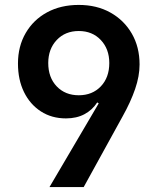

<svg xmlns="http://www.w3.org/2000/svg" viewBox="-20 -760 640 780"><path d="M181 0 381 -340 375 -344Q355 -313 323 -296Q291 -279 248 -279Q190 -279 146 -307.5Q102 -336 77.5 -386Q53 -436 53 -502Q53 -572 84.5 -626Q116 -680 171.5 -710Q227 -740 300 -740Q373 -740 428.5 -709Q484 -678 515.5 -623.5Q547 -569 547 -498Q547 -451 529 -398.5Q511 -346 478 -287L320 0ZM300 -373Q355 -373 389.5 -409Q424 -445 424 -504Q424 -561 389.5 -597.5Q355 -634 300 -634Q245 -634 210.5 -597.5Q176 -561 176 -504Q176 -445 210.5 -409Q245 -373 300 -373Z"/></svg>

Font: NKDuy Mono
Style: Bold
Weight: 700
Monospace: yes
Designer: NKDuy
Foundry: NKDuy
Version: Version 2.251; ttfautohint (v1.8.4.7-5d5b)